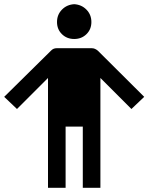

<svg xmlns="http://www.w3.org/2000/svg" viewBox="-20 -818 708 916"><path d="M334 -798Q299 -796 275.5 -772Q252 -748 252 -713Q252 -678 275.5 -655Q299 -632 334 -632Q369 -632 392.5 -655Q416 -678 416 -713Q416 -748 392.5 -772Q369 -796 334 -798ZM250 -588Q234 -588 223 -576L0 -356L61 -298L209 -446V78H293V-214H375V78H459V-446L607 -298L668 -356L447 -576Q433 -588 418 -588Z"/></svg>

Font: JetBrainsMono NF
Style: Regular
Weight: 400
Designer: Philipp Nurullin, Konstantin Bulenkov
Foundry: JetBrains
Version: Version 2.251; ttfautohint (v1.8.3);Nerd Fonts 2.2.2